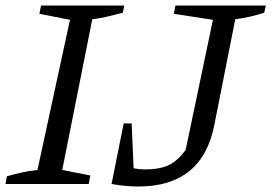

<svg xmlns="http://www.w3.org/2000/svg" viewBox="-31 -668 985 697"><path d="M-11 0 -6 -28Q51 -45 105 -51L223 -596L112 -618L118 -648H420L415 -622Q379 -612 353 -606.5Q327 -601 304 -598L195 -51L297 -31L291 0ZM374 0 418 -220H447L454 -57Q475 -53 495 -53Q549 -53 581.5 -68.5Q614 -84 643 -124L742 -596L600 -618L606 -648H934L928 -622Q905 -614 878.5 -608Q852 -602 823 -598L747 -214Q703 9 472 9Q451 9 427 7Q403 5 374 0Z"/></svg>

Font: Piazzolla SC
Style: Italic
Weight: 400
Italic angle: -11.3°
Designer: Juan Pablo del Peral
Foundry: Huerta Tipografica
Version: Version 1.330